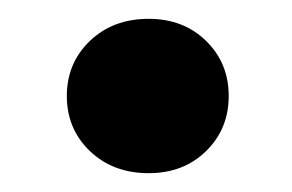

<svg xmlns="http://www.w3.org/2000/svg" viewBox="-20 -428 310 204"><path d="M223 -326Q223 -291 199 -267.5Q175 -244 138 -244Q100 -244 75.5 -267.5Q51 -291 51 -326Q51 -361 75.5 -384.5Q100 -408 138 -408Q175 -408 199 -384.5Q223 -361 223 -326Z"/></svg>

Font: Poppins SemiBold
Style: Regular
Weight: 600
Designer: Ninad Kale (Devanagari), Jonny Pinhorn (Latin)
Foundry: Indian Type Foundry
Version: Version 3.002 2017